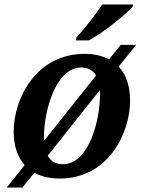

<svg xmlns="http://www.w3.org/2000/svg" viewBox="-20 -786 641 856"><path d="M318 -606H376C443 -642 538 -719 571 -756L574 -766H436C405 -720 357 -658 321 -619ZM10 50H80L133 -16C164 1 203 10 246 10C464 10 560 -194 560 -337C560 -405 541 -455 509 -489L587 -586H518L466 -521C435 -538 398 -546 358 -546C142 -546 41 -348 41 -199C41 -134 59 -85 90 -50ZM176 -177C176 -292 229 -485 342 -485C371 -485 394 -474 408 -449L176 -158C176 -164 176 -170 176 -177ZM261 -54C231 -54 207 -65 193 -92L425 -384C426 -377 426 -371 426 -364C426 -252 377 -54 261 -54Z"/></svg>

Font: Noto Serif SemiBold
Style: Italic
Weight: 600
Italic angle: -12°
Designer: Monotype Design Team
Foundry: Monotype Imaging Inc.
Version: Version 2.014